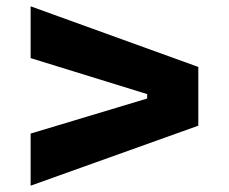

<svg xmlns="http://www.w3.org/2000/svg" viewBox="-20 -669 724 608"><path d="M77 -81V-246L446 -357V-371L77 -485V-649L608 -457V-271Z"/></svg>

Font: Hubot Sans SemiExpanded
Style: Bold
Weight: 700
Width: 6
Designer: Deni Anggara
Foundry: GitHub, Inc., Subsidiary of Microsoft Corporation
Version: Version 2.000